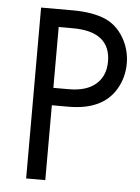

<svg xmlns="http://www.w3.org/2000/svg" viewBox="-50 -707 544 746"><g transform="rotate(5 222.0 -333.5)"><path d="M80.1 -666.5H201.2Q284.2 -666.5 334.2 -643.6Q384.3 -620.6 412.1 -563Q430.7 -523.4 430.7 -479Q430.7 -424.8 404.3 -379.4Q353.5 -292 219.7 -292H154.8V0H80.1ZM215.3 -359.9Q284.2 -359.9 320.8 -392.1Q357.4 -424.3 357.4 -480Q357.4 -537.6 320.8 -567.4Q284.2 -597.2 210 -597.2H154.8V-359.9Z"/></g></svg>

Font: NMS Futura Pro Book
Style: Regular
Weight: 400
Designer: Blend3rman
Version: Version 0.1